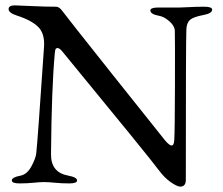

<svg xmlns="http://www.w3.org/2000/svg" viewBox="-20 -678 830 715"><path d="M674 -568Q672 -520 672 -8Q672 17 651 17Q640 17 616 0.5Q592 -16 570 -46Q541 -86 214 -484Q202 -499 195 -499Q188 -499 186.5 -494Q185 -489 184 -479Q172 -348 170 -104Q169 -36 234 -24Q267 -18 267 -6Q267 5 238 5Q209 5 184.5 2.5Q160 0 144 0Q129 0 105.5 2.5Q82 5 53 5Q24 5 24 -6Q24 -18 57 -24Q81 -29 97 -58.5Q113 -88 115 -107Q120 -150 144 -504Q147 -551 124 -576Q99 -602 43 -620Q12 -630 12 -644Q12 -658 35 -658Q66 -657 107.5 -655Q149 -653 189 -653Q201 -653 213 -636Q226 -618 400.5 -398.5Q575 -179 594 -156Q627 -116 629 -157Q631 -188 631.5 -358.5Q632 -529 631 -564Q630 -582 610.5 -599Q591 -616 573 -619Q540 -625 540 -639Q540 -650 569 -650H649Q662 -650 686 -651.5Q710 -653 741 -653Q770 -653 770 -642Q770 -628 737 -622Q700 -615 687.5 -604Q675 -593 674 -568Z"/></svg>

Font: EB Garamond
Style: SC
Weight: 400
Version: Version 000.010